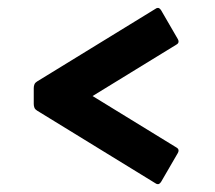

<svg xmlns="http://www.w3.org/2000/svg" viewBox="-20 -497 540 483"><path d="M212.9 -255.4 423.8 -126Q429.2 -123 429.2 -118.2Q429.2 -115.2 427.2 -111.8L385.3 -39.6Q381.3 -33.7 377.4 -33.7Q374 -33.7 371.6 -35.6L73.2 -218.8Q68.4 -221.7 66.7 -225.8Q64.9 -230 64.9 -235.4V-275.4Q64.9 -280.8 66.7 -284.9Q68.4 -289.1 73.2 -292L371.6 -475.1Q374 -477.1 377.4 -477.1Q381.3 -477.1 385.3 -471.2L427.2 -398.9Q429.2 -395.5 429.2 -392.6Q429.2 -387.7 423.8 -384.8Z"/></svg>

Font: Fascinate Cyrillic
Style: Regular
Weight: 900
Designer: Denis Ignatov
Foundry: Astigmatic (AOETI)
Version: Version 1.00 November 30, 2018, initial release